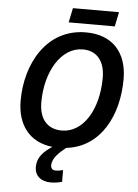

<svg xmlns="http://www.w3.org/2000/svg" viewBox="-68 -920 863 1203"><g transform="rotate(5 363.5 -319.0)"><path d="M322 -778H612L631 -869H341ZM297 231C323 231 346 227 368 221V147C353 151 338 154 321 154C303 154 291 143 291 124C291 78 333 41 375 7C593 -18 696 -229 696 -453C696 -619 605 -725 436 -725C189 -725 65 -496 65 -264C65 -111 143 -8 288 8C234 44 196 82 196 142C196 198 236 231 297 231ZM338 -99C248 -99 195 -158 195 -265C195 -457 289 -617 426 -617C515 -617 565 -554 565 -451C565 -247 470 -99 338 -99Z"/></g></svg>

Font: Noto Sans SemiBold
Style: Italic
Weight: 600
Italic angle: -12°
Designer: Monotype Design Team
Foundry: Monotype Imaging Inc.
Version: Version 2.013